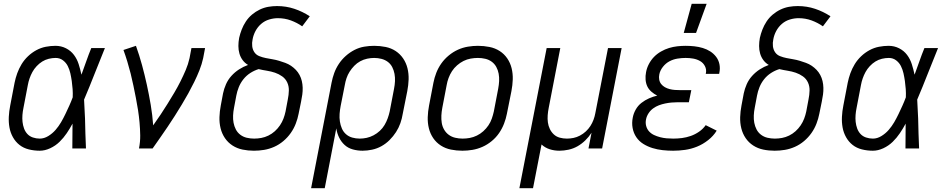

<svg xmlns="http://www.w3.org/2000/svg" viewBox="-20 -784 4990 1014"><path d="M190 12Q160 12 132 5Q104 -2 83 -18.5Q62 -35 48.5 -59Q35 -83 30 -110.5Q25 -138 26.5 -167.5Q28 -197 34 -227L57 -347Q62 -372 71 -397Q80 -422 94 -445Q108 -468 128 -487Q148 -506 172 -519Q196 -532 222 -537Q248 -542 273 -542Q303 -542 328.5 -529Q354 -516 370.5 -494Q387 -472 395.5 -445Q404 -418 410 -390L411 -392Q424 -427 436 -461.5Q448 -496 462 -530H534Q506 -462 479.5 -394Q453 -326 424 -258Q426 -233 426.5 -208Q427 -183 429 -158Q430 -118 431 -78.5Q432 -39 434 0H362Q362 -33 362.5 -65.5Q363 -98 363 -131Q349 -105 332.5 -80.5Q316 -56 294.5 -35Q273 -14 245 -1Q217 12 190 12ZM190 -52Q213 -52 235 -65.5Q257 -79 273.5 -98Q290 -117 302.5 -138.5Q315 -160 325.5 -182Q336 -204 346 -226Q356 -248 364 -270Q365 -292 363.5 -313.5Q362 -335 359 -356Q356 -377 351.5 -397Q347 -417 338 -435Q329 -453 312.5 -465.5Q296 -478 274 -478Q256 -478 237.5 -473.5Q219 -469 203 -459Q187 -449 173.5 -434.5Q160 -420 151 -403.5Q142 -387 136 -369.5Q130 -352 127 -335L104 -215Q100 -196 98.5 -177Q97 -158 99 -140Q101 -122 107 -105.5Q113 -89 124.5 -76.5Q136 -64 153.5 -58Q171 -52 190 -52Z M714 0Q721 -35 720.5 -69Q720 -103 717 -136.5Q714 -170 709 -202.5Q704 -235 697.5 -267.5Q691 -300 684.5 -332Q678 -364 670 -395.5Q662 -427 652.5 -458.5Q643 -490 632 -520L698 -542Q716 -492 730 -440.5Q744 -389 755.5 -336.5Q767 -284 776 -230.5Q785 -177 789 -122Q809 -150 828 -178.5Q847 -207 865 -236Q883 -265 900.5 -294.5Q918 -324 933 -354Q948 -384 961 -414.5Q974 -445 981 -477L991 -530H1063L1053 -477Q1046 -445 1033.5 -413.5Q1021 -382 1006 -351.5Q991 -321 974.5 -291Q958 -261 940 -231.5Q922 -202 903.5 -172.5Q885 -143 865.5 -114.5Q846 -86 826 -57Q806 -28 786 0Z M1321 12Q1290 12 1261 6Q1232 0 1208 -15.5Q1184 -31 1168 -54.5Q1152 -78 1145 -106.5Q1138 -135 1139 -165.5Q1140 -196 1146 -227L1158 -291Q1163 -315 1173.5 -339Q1184 -363 1202 -383Q1220 -403 1242.5 -417.5Q1265 -432 1290 -441Q1273 -451 1261.5 -466.5Q1250 -482 1244.5 -501Q1239 -520 1239 -541Q1239 -562 1243 -584Q1248 -606 1256.5 -628Q1265 -650 1278.5 -670.5Q1292 -691 1311 -707Q1330 -723 1352 -733.5Q1374 -744 1397 -748Q1420 -752 1443 -752Q1491 -752 1534.5 -737.5Q1578 -723 1616 -698L1576 -645Q1549 -664 1516.5 -676Q1484 -688 1447 -688Q1425 -688 1401.5 -681Q1378 -674 1359.5 -658Q1341 -642 1329.5 -620.5Q1318 -599 1314 -576Q1310 -558 1312 -540Q1314 -522 1323.5 -508Q1333 -494 1349.5 -487.5Q1366 -481 1383.5 -477.5Q1401 -474 1419 -471Q1437 -468 1453.5 -463Q1470 -458 1486.5 -452Q1503 -446 1517 -436.5Q1531 -427 1542.5 -415Q1554 -403 1562 -388Q1570 -373 1574 -356Q1578 -339 1578.5 -321Q1579 -303 1576.5 -284.5Q1574 -266 1570 -247L1557 -183Q1552 -157 1542 -131Q1532 -105 1515.5 -81.5Q1499 -58 1476.5 -39Q1454 -20 1428 -8.5Q1402 3 1375 7.5Q1348 12 1321 12ZM1322 -52Q1341 -52 1360 -55.5Q1379 -59 1397.5 -68Q1416 -77 1431.5 -91Q1447 -105 1458.5 -122Q1470 -139 1477 -157.5Q1484 -176 1488 -195L1500 -259Q1505 -283 1505.5 -306Q1506 -329 1497 -348.5Q1488 -368 1470.5 -380.5Q1453 -393 1432.5 -400Q1412 -407 1389.5 -410.5Q1367 -414 1346 -419Q1323 -412 1302 -398.5Q1281 -385 1265.5 -365.5Q1250 -346 1241 -323.5Q1232 -301 1228 -279L1216 -215Q1212 -195 1211 -174.5Q1210 -154 1213.5 -135.5Q1217 -117 1225.5 -100.5Q1234 -84 1249 -72.5Q1264 -61 1283 -56.5Q1302 -52 1322 -52Z M1623 210 1731 -347Q1736 -373 1745 -398Q1754 -423 1769.5 -446.5Q1785 -470 1806.5 -489Q1828 -508 1852.5 -520.5Q1877 -533 1903.5 -537.5Q1930 -542 1956 -542Q1987 -542 2016.5 -536Q2046 -530 2069.5 -514.5Q2093 -499 2109 -475.5Q2125 -452 2132 -423.5Q2139 -395 2138 -364.5Q2137 -334 2131 -303L2107 -183Q2103 -158 2094.5 -133.5Q2086 -109 2071.5 -86.5Q2057 -64 2037.5 -44.5Q2018 -25 1994.5 -12Q1971 1 1945 6.5Q1919 12 1895 12Q1868 12 1843 5Q1818 -2 1800 -18.5Q1782 -35 1771 -57.5Q1760 -80 1756 -106L1695 210ZM1880 -52Q1898 -52 1916.5 -56Q1935 -60 1953 -69.5Q1971 -79 1986 -93Q2001 -107 2011 -124Q2021 -141 2027.5 -159Q2034 -177 2038 -195L2061 -315Q2065 -335 2066 -355Q2067 -375 2063.5 -394Q2060 -413 2051.5 -429.5Q2043 -446 2028.5 -457Q2014 -468 1995 -473Q1976 -478 1956 -478Q1938 -478 1919 -474Q1900 -470 1882.5 -460.5Q1865 -451 1851 -436.5Q1837 -422 1826.5 -405.5Q1816 -389 1810 -371Q1804 -353 1801 -335L1779 -224Q1775 -203 1773.5 -182.5Q1772 -162 1775 -142.5Q1778 -123 1785.5 -105.5Q1793 -88 1807 -75.5Q1821 -63 1840 -57.5Q1859 -52 1880 -52Z M2422 12Q2391 12 2361.5 6Q2332 0 2308 -15.5Q2284 -31 2268 -54.5Q2252 -78 2245 -106.5Q2238 -135 2239 -165.5Q2240 -196 2246 -227L2269 -347Q2274 -373 2284 -399Q2294 -425 2310.5 -448.5Q2327 -472 2350 -491Q2373 -510 2398.5 -521.5Q2424 -533 2451 -537.5Q2478 -542 2504 -542Q2535 -542 2565 -536Q2595 -530 2619 -514.5Q2643 -499 2659 -475.5Q2675 -452 2682 -423.5Q2689 -395 2688 -364.5Q2687 -334 2681 -303L2657 -183Q2652 -157 2642 -131Q2632 -105 2616 -81.5Q2600 -58 2577 -39Q2554 -20 2528 -8.5Q2502 3 2475 7.5Q2448 12 2422 12ZM2423 -52Q2442 -52 2461 -55.5Q2480 -59 2498.5 -68Q2517 -77 2532.5 -91Q2548 -105 2559.5 -122Q2571 -139 2577.5 -158Q2584 -177 2588 -195L2611 -315Q2615 -336 2616 -356Q2617 -376 2613.5 -395Q2610 -414 2601 -430.5Q2592 -447 2577 -458Q2562 -469 2543 -473.5Q2524 -478 2504 -478Q2485 -478 2465.5 -474.5Q2446 -471 2428 -462Q2410 -453 2394 -439Q2378 -425 2367 -408Q2356 -391 2349 -372Q2342 -353 2339 -335L2316 -215Q2312 -194 2311 -174Q2310 -154 2313 -135Q2316 -116 2325.5 -99.5Q2335 -83 2350 -72Q2365 -61 2384 -56.5Q2403 -52 2423 -52Z M2723 210 2867 -530H2939L2878 -215Q2874 -195 2872.5 -175.5Q2871 -156 2873.5 -137.5Q2876 -119 2884 -102.5Q2892 -86 2905 -74Q2918 -62 2936 -57Q2954 -52 2974 -52Q2991 -52 3008.5 -55.5Q3026 -59 3043 -68Q3060 -77 3074 -90Q3088 -103 3098 -118.5Q3108 -134 3114.5 -151.5Q3121 -169 3124 -186L3191 -530H3263L3160 0H3088L3104 -83Q3090 -61 3071 -42.5Q3052 -24 3030 -11.5Q3008 1 2983 6.5Q2958 12 2934 12Q2907 12 2882.5 4Q2858 -4 2840 -21L2795 210Z M3535 12Q3507 12 3479.5 9Q3452 6 3426 -2Q3400 -10 3377.5 -24Q3355 -38 3340.5 -59.5Q3326 -81 3321 -108Q3316 -135 3322 -164Q3326 -185 3337.5 -205.5Q3349 -226 3367.5 -240.5Q3386 -255 3407.5 -264.5Q3429 -274 3451 -279Q3435 -287 3420.5 -299.5Q3406 -312 3398.5 -328Q3391 -344 3389.5 -363.5Q3388 -383 3392 -403Q3396 -425 3407 -446Q3418 -467 3434 -483.5Q3450 -500 3471 -512Q3492 -524 3513.5 -530.5Q3535 -537 3557 -539.5Q3579 -542 3601 -542Q3624 -542 3647 -539.5Q3670 -537 3691.5 -530.5Q3713 -524 3731 -512.5Q3749 -501 3762 -484Q3775 -467 3779.5 -445Q3784 -423 3779 -399L3778 -394H3707L3708 -397Q3712 -417 3703 -434.5Q3694 -452 3677.5 -461.5Q3661 -471 3641.5 -474.5Q3622 -478 3601 -478Q3580 -478 3558 -474.5Q3536 -471 3516 -460.5Q3496 -450 3481 -431Q3466 -412 3462 -391Q3459 -377 3461.5 -363.5Q3464 -350 3472 -340Q3480 -330 3491.5 -323.5Q3503 -317 3516.5 -313.5Q3530 -310 3544 -309Q3558 -308 3572 -308H3631L3618 -244H3559Q3543 -244 3526.5 -242.5Q3510 -241 3493 -237.5Q3476 -234 3460 -228Q3444 -222 3429.5 -211.5Q3415 -201 3405 -185.5Q3395 -170 3392 -154Q3388 -136 3392.5 -119Q3397 -102 3408 -90Q3419 -78 3434 -71Q3449 -64 3466 -59.5Q3483 -55 3500.5 -53.5Q3518 -52 3536 -52Q3559 -52 3582 -55Q3605 -58 3628 -66Q3651 -74 3672 -88.5Q3693 -103 3707 -123L3765 -94Q3748 -66 3720 -44Q3692 -22 3661 -9.5Q3630 3 3598 7.5Q3566 12 3535 12ZM3591 -610 3633 -764H3712L3656 -610Z M4071 12Q4040 12 4011 6Q3982 0 3958 -15.5Q3934 -31 3918 -54.5Q3902 -78 3895 -106.5Q3888 -135 3889 -165.5Q3890 -196 3896 -227L3908 -291Q3913 -315 3923.5 -339Q3934 -363 3952 -383Q3970 -403 3992.5 -417.5Q4015 -432 4040 -441Q4023 -451 4011.5 -466.5Q4000 -482 3994.5 -501Q3989 -520 3989 -541Q3989 -562 3993 -584Q3998 -606 4006.5 -628Q4015 -650 4028.5 -670.5Q4042 -691 4061 -707Q4080 -723 4102 -733.5Q4124 -744 4147 -748Q4170 -752 4193 -752Q4241 -752 4284.5 -737.5Q4328 -723 4366 -698L4326 -645Q4299 -664 4266.5 -676Q4234 -688 4197 -688Q4175 -688 4151.5 -681Q4128 -674 4109.5 -658Q4091 -642 4079.5 -620.5Q4068 -599 4064 -576Q4060 -558 4062 -540Q4064 -522 4073.5 -508Q4083 -494 4099.5 -487.5Q4116 -481 4133.5 -477.5Q4151 -474 4169 -471Q4187 -468 4203.5 -463Q4220 -458 4236.5 -452Q4253 -446 4267 -436.5Q4281 -427 4292.5 -415Q4304 -403 4312 -388Q4320 -373 4324 -356Q4328 -339 4328.5 -321Q4329 -303 4326.5 -284.5Q4324 -266 4320 -247L4307 -183Q4302 -157 4292 -131Q4282 -105 4265.5 -81.5Q4249 -58 4226.5 -39Q4204 -20 4178 -8.5Q4152 3 4125 7.5Q4098 12 4071 12ZM4072 -52Q4091 -52 4110 -55.5Q4129 -59 4147.5 -68Q4166 -77 4181.5 -91Q4197 -105 4208.5 -122Q4220 -139 4227 -157.5Q4234 -176 4238 -195L4250 -259Q4255 -283 4255.5 -306Q4256 -329 4247 -348.5Q4238 -368 4220.5 -380.5Q4203 -393 4182.5 -400Q4162 -407 4139.5 -410.5Q4117 -414 4096 -419Q4073 -412 4052 -398.5Q4031 -385 4015.5 -365.5Q4000 -346 3991 -323.5Q3982 -301 3978 -279L3966 -215Q3962 -195 3961 -174.5Q3960 -154 3963.5 -135.5Q3967 -117 3975.5 -100.5Q3984 -84 3999 -72.5Q4014 -61 4033 -56.5Q4052 -52 4072 -52Z M4590 12Q4560 12 4532 5Q4504 -2 4483 -18.5Q4462 -35 4448.5 -59Q4435 -83 4430 -110.5Q4425 -138 4426.5 -167.5Q4428 -197 4434 -227L4457 -347Q4462 -372 4471 -397Q4480 -422 4494 -445Q4508 -468 4528 -487Q4548 -506 4572 -519Q4596 -532 4622 -537Q4648 -542 4673 -542Q4703 -542 4728.5 -529Q4754 -516 4770.5 -494Q4787 -472 4795.5 -445Q4804 -418 4810 -390L4811 -392Q4824 -427 4836 -461.5Q4848 -496 4862 -530H4934Q4906 -462 4879.5 -394Q4853 -326 4824 -258Q4826 -233 4826.5 -208Q4827 -183 4829 -158Q4830 -118 4831 -78.5Q4832 -39 4834 0H4762Q4762 -33 4762.5 -65.5Q4763 -98 4763 -131Q4749 -105 4732.5 -80.5Q4716 -56 4694.5 -35Q4673 -14 4645 -1Q4617 12 4590 12ZM4590 -52Q4613 -52 4635 -65.5Q4657 -79 4673.5 -98Q4690 -117 4702.5 -138.5Q4715 -160 4725.5 -182Q4736 -204 4746 -226Q4756 -248 4764 -270Q4765 -292 4763.5 -313.5Q4762 -335 4759 -356Q4756 -377 4751.5 -397Q4747 -417 4738 -435Q4729 -453 4712.5 -465.5Q4696 -478 4674 -478Q4656 -478 4637.5 -473.5Q4619 -469 4603 -459Q4587 -449 4573.5 -434.5Q4560 -420 4551 -403.5Q4542 -387 4536 -369.5Q4530 -352 4527 -335L4504 -215Q4500 -196 4498.5 -177Q4497 -158 4499 -140Q4501 -122 4507 -105.5Q4513 -89 4524.5 -76.5Q4536 -64 4553.5 -58Q4571 -52 4590 -52Z"/></svg>

Font: Lode
Style: Italic
Weight: 400
Italic angle: -11°
Monospace: yes
Designer: Belleve Invis
Foundry: Belleve Invis
Version: Version 29.2.0; ttfautohint (v1.8.3)